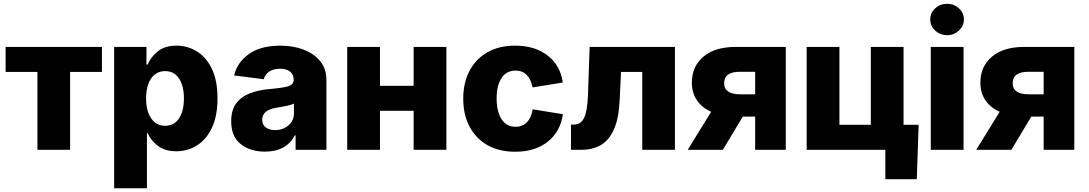

<svg xmlns="http://www.w3.org/2000/svg" viewBox="-20 -795 5777 1019"><path d="M178.7 0V-413.1H9.8V-545.9H521V-413.1H352.1V0Z M585.9 204.1V-545.9H757.3V-452.1H763.2Q778.8 -489.7 815.9 -521.2Q853 -552.7 917.5 -552.7Q974.6 -552.7 1024.2 -522.7Q1073.7 -492.7 1104 -430.7Q1134.3 -368.7 1134.3 -272.5Q1134.3 -179.7 1105 -117.4Q1075.7 -55.2 1026.1 -23.7Q976.6 7.8 916.5 7.8Q854.5 7.8 817.1 -21.5Q779.8 -50.8 763.2 -88.9H759.8V204.1ZM856.4 -127.4Q904.8 -127.4 930.4 -167Q956.1 -206.5 956.1 -272.5Q956.1 -338.4 930.4 -377.9Q904.8 -417.5 856.4 -417.5Q808.6 -417.5 782 -378.4Q755.4 -339.4 755.4 -272.5Q755.4 -206.5 782.2 -167Q809.1 -127.4 856.4 -127.4Z M1386.7 9.8Q1308.1 9.8 1257.6 -30.3Q1207 -70.3 1207 -151.4Q1207 -211.9 1234.6 -247.6Q1262.2 -283.2 1308.3 -300.5Q1354.5 -317.9 1409.7 -322.3Q1479.5 -328.1 1509 -336.9Q1538.6 -345.7 1538.6 -370.6V-373Q1538.6 -399.9 1519.5 -415Q1500.5 -430.2 1466.3 -430.2Q1432.1 -430.2 1409.4 -415.3Q1386.7 -400.4 1379.9 -374.5L1222.7 -394.5Q1238.3 -463.9 1301 -508.3Q1363.8 -552.7 1467.8 -552.7Q1537.1 -552.7 1592.5 -531.2Q1647.9 -509.8 1680.2 -469.2Q1712.4 -428.7 1712.4 -371.1V0H1548.8V-76.7H1544.9Q1499 9.8 1386.7 9.8ZM1439.9 -104.5Q1481.4 -104.5 1510.7 -129.4Q1540 -154.3 1540 -194.3V-245.6Q1525.4 -237.8 1498.8 -232.4Q1472.2 -227.1 1448.7 -223.6Q1371.6 -211.9 1371.6 -159.7Q1371.6 -132.8 1390.6 -118.7Q1409.7 -104.5 1439.9 -104.5Z M1996.6 -545.9V-339.8H2175.3V-545.9H2349.1V0H2175.3V-207H1996.6V0H1822.8V-545.9Z M2713.9 10.3Q2627.9 10.3 2566.4 -25.1Q2504.9 -60.5 2471.7 -123.8Q2438.5 -187 2438.5 -271Q2438.5 -355 2471.7 -418.5Q2504.9 -481.9 2566.4 -517.3Q2627.9 -552.7 2713.9 -552.7Q2819.8 -552.7 2887.2 -499.8Q2954.6 -446.8 2966.8 -356.9L2806.6 -331.1Q2798.3 -373.5 2775.6 -397Q2752.9 -420.4 2716.3 -420.4Q2668.5 -420.4 2642.1 -381.3Q2615.7 -342.3 2615.7 -272Q2615.7 -202.1 2642.1 -162.1Q2668.5 -122.1 2716.3 -122.1Q2752.9 -122.1 2776.4 -146.2Q2799.8 -170.4 2807.1 -214.8L2967.3 -189Q2954.6 -97.2 2887.7 -43.5Q2820.8 10.3 2713.9 10.3Z M3010.3 0V-133.8H3026.9Q3062 -133.8 3079.6 -168.9Q3097.2 -204.1 3100.6 -290.5L3109.4 -545.9H3562V0H3388.7V-413.1H3275.9L3269 -268.6Q3264.6 -167 3238.3 -108.4Q3211.9 -49.8 3168.2 -24.9Q3124.5 0 3067.4 0Z M4150.4 0H3987.8V-176.3H3922.4L3816.4 0H3629.9L3754.4 -201.7Q3705.1 -223.6 3678.5 -263.2Q3651.9 -302.7 3651.9 -356Q3651.9 -442.4 3713.1 -494.1Q3774.4 -545.9 3882.8 -545.9H4150.4ZM3987.8 -294.4V-414.1H3907.2Q3823.2 -414.1 3823.2 -353.5Q3823.2 -294.4 3909.7 -294.4Z M4261.2 0V-545.9H4435.1V-132.8H4601.6V-545.9H4775.4V0ZM4678.7 156.2V0H4633.8V-132.8H4855.5L4845.7 156.2Z M4919.9 0V-545.9H5093.8V0ZM5006.3 -608.4Q4969.7 -608.4 4943.4 -632.8Q4917 -657.2 4917 -691.9Q4917 -726.6 4943.4 -750.7Q4969.7 -774.9 5006.3 -774.9Q5043 -774.9 5069.3 -750.7Q5095.7 -726.6 5095.7 -691.9Q5095.7 -657.2 5069.3 -632.8Q5043 -608.4 5006.3 -608.4Z M5681.6 0H5519V-176.3H5453.6L5347.7 0H5161.1L5285.6 -201.7Q5236.3 -223.6 5209.7 -263.2Q5183.1 -302.7 5183.1 -356Q5183.1 -442.4 5244.4 -494.1Q5305.7 -545.9 5414.1 -545.9H5681.6ZM5519 -294.4V-414.1H5438.5Q5354.5 -414.1 5354.5 -353.5Q5354.5 -294.4 5440.9 -294.4Z"/></svg>

Font: Inter Extra Bold
Style: Regular
Weight: 800
Designer: Rasmus Andersson
Foundry: rsms
Version: Version 4.000;git-3c8e0fc